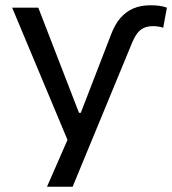

<svg xmlns="http://www.w3.org/2000/svg" viewBox="-20 -527 652 727"><path d="M400 -395Q415 -435 436 -459Q457 -483 485 -495Q513 -507 549 -507Q569 -507 583.5 -505Q598 -503 612 -498L598 -422Q589 -425 579 -426.5Q569 -428 561 -428Q539 -428 524 -421Q509 -414 498 -398.5Q487 -383 476 -355L255 180H158L252 -35V42L26 -498H125L279 -100H286Z"/></svg>

Font: Nunito Sans 6pt
Style: Regular
Weight: 400
Version: Version 3.101;gftools[0.9.27]